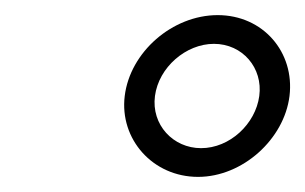

<svg xmlns="http://www.w3.org/2000/svg" viewBox="-20 -826 404 254"><path d="M185 -699C190 -737 226 -768 263 -768C301 -768 328 -736 323 -699C318 -662 284 -630 246 -630C209 -630 180 -661 185 -699ZM145 -699C138 -642 182 -592 242 -592C301 -592 356 -642 363 -699C370 -757 328 -806 268 -806C208 -806 152 -757 145 -699Z"/></svg>

Font: Bluebird
Style: LiExtObl
Weight: 300
Designer: Jasper
Foundry: Cannot Into Space Fonts
Version: Version 0.98